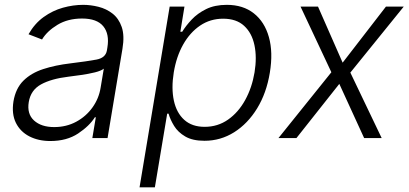

<svg xmlns="http://www.w3.org/2000/svg" viewBox="-20 -573 1699 797"><path d="M188.9 12.4Q139.6 12.4 101.9 -6.9Q64.3 -26.3 46 -63Q27.7 -99.8 35.9 -152.3Q45.1 -206.3 77.2 -238.1Q109.4 -269.9 159.4 -286.2Q209.5 -302.6 272.4 -310Q342 -318.5 380.1 -325.6Q418.3 -332.7 423.7 -363.3L425.8 -376.1Q435 -431.8 408.7 -464Q382.5 -496.1 320.7 -496.1Q261.7 -496.1 218.6 -470Q175.4 -443.9 154.5 -409.1L98.4 -430.8Q123.9 -475.5 161.2 -502.3Q198.5 -529.1 241.1 -541Q283.7 -552.9 325.3 -552.9Q356.5 -552.9 389 -544.7Q421.5 -536.6 447.3 -516.5Q473 -496.4 485.3 -460.9Q497.5 -425.4 488.3 -370.4L426.5 0H363.3L377.8 -86.3H373.9Q351.2 -50.1 304.2 -18.8Q257.1 12.4 188.9 12.4ZM204.9 -45.5Q255.3 -45.5 296.3 -67.6Q337.4 -89.8 364 -127.1Q390.6 -164.4 397.7 -209.2L410.9 -288Q400.2 -279.1 373.6 -272.5Q346.9 -266 316.6 -261.7Q286.2 -257.5 263.8 -254.6Q193.2 -246.1 150.4 -222.7Q107.6 -199.2 99.4 -149.5Q91.3 -100.1 121.3 -72.8Q151.3 -45.5 204.9 -45.5Z M559.3 204.5 684.3 -545.5H745.7L728.7 -441.4H736.5Q751.4 -465.9 775.6 -491.7Q799.7 -517.4 835.6 -535.2Q871.4 -552.9 921.5 -552.9Q989 -552.9 1033.7 -517.6Q1078.5 -482.2 1096.2 -419Q1114 -355.8 1100.1 -271.3Q1086.3 -186.8 1047.4 -123.2Q1008.5 -59.7 952.1 -24.1Q895.6 11.4 828.8 11.4Q779.5 11.4 749.1 -6.4Q718.8 -24.1 702.8 -50.2Q686.8 -76.3 679.7 -101.2H674L622.9 204.5ZM701.3 -272.4Q690.7 -206.7 701.7 -155.5Q712.7 -104.4 744.9 -75.5Q777 -46.5 829.5 -46.5Q883.9 -46.5 926.7 -76.5Q969.5 -106.5 997.7 -157.7Q1025.9 -208.8 1036.6 -272.4Q1046.9 -335.2 1036.2 -385.7Q1025.6 -436.1 993.4 -465.7Q961.3 -495.4 906.2 -495.4Q853 -495.4 810.7 -466.8Q768.5 -438.2 740.2 -388Q712 -337.7 701.3 -272.4Z M1300.1 -545.5 1402.3 -312.9 1582 -545.5H1655.9L1434.3 -271.7L1564.3 0H1491.5L1388.5 -224.8L1210.6 0H1136L1355.5 -273.1L1227.6 -545.5Z"/></svg>

Font: Inter Light  BETA
Style: Italic
Weight: 300
Italic angle: 9.39999°
Designer: Rasmus Andersson
Foundry: rsms
Version: Version 3.011;git-f93a4a705